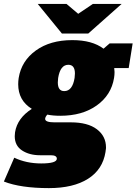

<svg xmlns="http://www.w3.org/2000/svg" viewBox="-68 -720 693 973"><path d="M312.5 -550H245.8L123.3 -700H269.2L328.3 -650L402.5 -700H548.3L379.2 -550ZM-48.3 200 4.2 79.2Q65.8 108.3 140.8 108.3Q220 108.3 220 84.2Q220 66.7 189.2 66.7H135Q80.8 66.7 43.8 42.5Q6.7 18.3 6.7 -30Q6.7 -36.7 8.3 -50Q20 -121.7 93.3 -168.3Q24.2 -210.8 24.2 -293.3Q24.2 -308.3 26.7 -325Q40.8 -411.7 113.8 -464.2Q186.7 -516.7 298.3 -516.7Q399.2 -516.7 456.7 -473.3L487.5 -500H604.2L584.2 -375H510.8Q512.5 -361.7 512.5 -355Q512.5 -340 510 -325Q495.8 -238.3 422.5 -185.8Q349.2 -133.3 237.5 -133.3Q200 -133.3 171.7 -139.2Q160.8 -126.7 160.8 -117.5Q160.8 -100 207.5 -100H290.8Q376.7 -100 422.9 -65Q469.2 -30 469.2 27.5Q469.2 30.8 468.8 34.6Q468.3 38.3 467.5 42.9Q466.7 47.5 466.7 50Q452.5 139.2 377.9 186.2Q303.3 233.3 180 233.3Q36.7 233.3 -48.3 200ZM225 -302.5Q225 -258.3 257.5 -258.3Q299.2 -258.3 310 -325Q311.7 -340 311.7 -347.5Q311.7 -391.7 278.3 -391.7Q237.5 -391.7 226.7 -325Q225 -310 225 -302.5Z"/></svg>

Font: BoonTook
Style: Italic
Weight: 400
Italic angle: -9°
Designer: Sungsit Sawaiwan
Foundry: FontUni
Version: Version 3.0